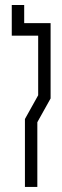

<svg xmlns="http://www.w3.org/2000/svg" viewBox="-20 -734 245 754"><path d="M77.9 -266.6 129.9 -359.9V-593.9H26.2V-714.3H75V-643.1H178.7V-347.4L126.6 -254.1V0H77.9Z"/></svg>

Font: Marapfhont
Style: Book
Weight: 400
Version: Version 0.15